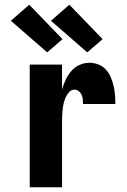

<svg xmlns="http://www.w3.org/2000/svg" viewBox="-20 -794 540 814"><path d="M106 0V-520H243V-414Q249 -436 258.5 -456Q268 -476 282 -492.5Q296 -509 316.5 -518.5Q337 -528 359 -528Q378 -528 396.5 -521Q415 -514 428.5 -499.5Q442 -485 449.5 -467Q457 -449 461.5 -430Q466 -411 467.5 -391.5Q469 -372 469 -353H332Q332 -363 331 -373Q330 -383 326 -392Q322 -401 314 -407.5Q306 -414 296 -414Q283 -414 273.5 -404Q264 -394 258.5 -381.5Q253 -369 250 -356Q247 -343 245.5 -329.5Q244 -316 243.5 -302.5Q243 -289 243 -276V0ZM350 -572 196 -706 274 -774 415 -628ZM180 -572 26 -706 104 -774 245 -628Z"/></svg>

Font: Iosevka Heavy
Style: Regular
Weight: 900
Monospace: yes
Designer: Belleve Invis
Foundry: Belleve Invis
Version: Version 32.5.0; ttfautohint (v1.8.4)